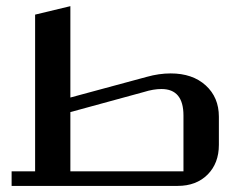

<svg xmlns="http://www.w3.org/2000/svg" viewBox="-20 -610 779 630"><path d="M563 0H18.1V-47.9H95.2V-562L210.9 -589.8V-290L461.9 -357.9Q502 -369.1 540 -369.1Q611.8 -369.1 655 -329.8Q698.2 -290.5 698.2 -227.1V-134.8Q698.2 -74.2 661.1 -37.1Q624 0 563 0ZM210.9 -47.9H582V-231Q582 -317.9 509.8 -317.9Q483.4 -317.9 452.1 -308.1L210.9 -242.2Z"/></svg>

Font: Wesal
Style: Regular
Weight: 500
Designer: Ahmed zaza
Foundry: Ahmed zaza
Version: Version 2.01